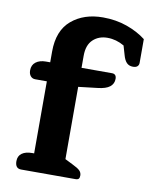

<svg xmlns="http://www.w3.org/2000/svg" viewBox="-82 -783 667 845"><g transform="rotate(10 251.5 -361.0)"><path d="M44 -33Q44 -56 60.5 -68Q77 -80 106 -80H115V-402H63Q50 -402 42 -411.5Q34 -421 34 -437Q34 -461 51 -474Q68 -487 96 -487H115V-535Q115 -629 170 -675.5Q225 -722 310 -722Q368 -722 417.5 -704.5Q467 -687 503 -659V-553Q503 -543 496.5 -537Q490 -531 477 -531Q459 -531 448.5 -542Q438 -553 432 -575L420 -616Q384 -637 345 -637Q306 -637 280.5 -613Q255 -589 255 -541V-487H391Q411 -487 411 -465Q411 -443 394 -429.5Q377 -416 340 -412L255 -402V-79L291 -61Q314 -50 323 -41Q332 -32 332 -19Q332 -9 328 -4.5Q324 0 314 0H71Q44 0 44 -33Z"/></g></svg>

Font: Maitree
Style: Bold
Weight: 700
Designer: CadsonDemak Team
Foundry: CadsonDemak
Version: Version 1.002